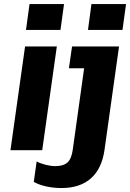

<svg xmlns="http://www.w3.org/2000/svg" viewBox="-20 -740 641 946"><path d="M31.5 0 103.5 -511H260L188 0ZM108 -592.5 125.5 -720H295.5L278 -592.5ZM282.5 186.5Q243 186.5 206.5 178.2Q170 170 146.5 156L160.5 55.5Q180.5 66 205.8 72.2Q231 78.5 252 78.5Q293 78.5 312.8 60.2Q332.5 42 338.5 -2.5L394.5 -403.5H319.5L335 -511H566.5L495 -2Q482 91 428 138.8Q374 186.5 282.5 186.5ZM413.5 -592.5 430.5 -720H601L583.5 -592.5Z"/></svg>

Font: Chivo Mono Medium
Style: Italic
Weight: 500
Italic angle: -8.05°
Monospace: yes
Designer: Hector Gatti
Foundry: Omnibus-Type
Version: Version 1.008